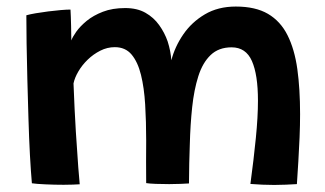

<svg xmlns="http://www.w3.org/2000/svg" viewBox="-20 -542 969 572"><path d="M75 4Q72 -29.5 69.2 -79.8Q66.5 -130 64.8 -188.2Q63 -246.5 61.5 -304.8Q60 -363 59.2 -413.2Q58.5 -463.5 58.5 -496.5Q69 -499.5 86.5 -502.5Q104 -505.5 123.8 -508Q143.5 -510.5 161.2 -512Q179 -513.5 190 -513.5Q190.5 -505.5 191 -492.2Q191.5 -479 191.8 -464.8Q192 -450.5 192.2 -438.8Q192.5 -427 192.5 -421.5Q196 -431.5 207.2 -447.5Q218.5 -463.5 238.2 -479.8Q258 -496 286.5 -507Q315 -518 353 -518Q388.5 -518 413.2 -504Q438 -490 454.2 -467.2Q470.5 -444.5 479.5 -418.5Q484 -404.5 486.8 -390.2Q489.5 -376 490.5 -362.5Q501 -403 526 -439.5Q551 -476 590.2 -499.2Q629.5 -522.5 682.5 -522.5Q741 -522.5 778.2 -500.8Q815.5 -479 836.5 -437.2Q857.5 -395.5 865.8 -336.2Q874 -277 874 -202Q874 -169 872.5 -133Q871 -97 868.8 -61.2Q866.5 -25.5 864.5 6.5Q848.5 7.5 831.2 8.2Q814 9 797 9Q779.5 9 761.8 8.2Q744 7.5 726 6Q736 -68 742.2 -130.8Q748.5 -193.5 748.5 -242Q748.5 -319.5 730.5 -360.2Q712.5 -401 670 -401Q631.5 -401 607.5 -378Q583.5 -355 570.8 -314.8Q558 -274.5 552.5 -222.5Q547 -170.5 545.5 -112.5Q544.5 -85.5 543.8 -55.8Q543 -26 543 4.5Q534 5 517.8 5.8Q501.5 6.5 484 6.5Q463.5 6.5 444 5.8Q424.5 5 415.5 3.5Q415 -30 415.2 -60.5Q415.5 -91 415.5 -122.5Q415.5 -180 412.5 -230.2Q409.5 -280.5 400 -319Q390.5 -357.5 372 -379.5Q353.5 -401.5 322 -401.5Q299.5 -401.5 278.8 -391Q258 -380.5 241.2 -364.2Q224.5 -348 213.5 -329.2Q202.5 -310.5 199 -293.5Q202 -214 206 -149.2Q210 -84.5 213.2 -43.5Q216.5 -2.5 217.5 7Q212.5 7.5 197 8Q181.5 8.5 169.5 8.5Q142 8.5 115 7.2Q88 6 75 4Z"/></svg>

Font: Grandstander Thin SemiBold
Style: Regular
Weight: 600
Version: Version 1.200